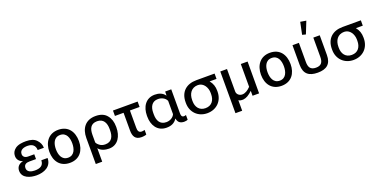

<svg xmlns="http://www.w3.org/2000/svg" viewBox="-18 -1837 5935 3006"><g transform="rotate(-20 2949.0 -334.0)"><path d="M277 15C403 15 529 -39 529 -182H425C423 -89 358 -66 275 -66C221 -66 149 -83 149 -150C149 -211 191 -228 245 -228H353V-308H250C224 -308 204 -315 189 -327C175 -340 167 -356 167 -377C167 -449 237 -468 296 -468C380 -468 425 -426 426 -352H529C529 -404 508 -449 470 -488C434 -526 376 -545 299 -545C239 -545 168 -539 118 -501C79 -471 59 -433 59 -385C59 -324 96 -285 151 -267C80 -253 41 -209 41 -145C41 -21 176 15 277 15Z M835 10C999 10 1081 -109 1081 -263C1081 -419 1001 -540 835 -540C671 -540 588 -417 588 -263C588 -107 671 10 835 10ZM835 -76C728 -76 698 -177 698 -266C698 -356 729 -454 835 -454C941 -454 971 -355 971 -266C971 -177 941 -76 835 -76Z M1206 165H1313V-61C1348 -8 1427 10 1486 10C1639 10 1705 -125 1705 -261V-277C1705 -354 1685 -418 1644 -467C1604 -518 1541 -543 1457 -543C1289 -543 1206 -428 1206 -268ZM1454 -73C1418 -73 1388 -81 1364 -99C1338 -117 1321 -136 1313 -156V-281C1313 -379 1342 -458 1453 -458C1559 -458 1597 -375 1597 -280V-255C1597 -158 1564 -73 1454 -73Z M1745 -440H1889V-145C1889 -49 1921 15 2025 15C2041 15 2056 14 2072 11C2088 9 2100 5 2107 1V-76C2091 -71 2076 -67 2058 -67C2005 -67 1995 -107 1995 -152V-440H2156V-530H1745Z M2444 10C2518 10 2578 -12 2619 -77H2621C2634 -13 2665 13 2731 17C2760 17 2785 11 2795 5V-74C2785 -69 2771 -66 2761 -66C2722 -66 2716 -97 2716 -130V-530H2615L2613 -464H2611C2572 -520 2509 -540 2443 -540C2289 -540 2217 -414 2217 -273V-257C2217 -116 2289 10 2444 10ZM2470 -73C2362 -73 2325 -155 2325 -252V-281C2325 -374 2362 -458 2467 -458C2525 -458 2584 -432 2609 -377V-155C2585 -101 2527 -73 2470 -73Z M3121 15C3277 15 3385 -94 3385 -250V-265C3385 -332 3366 -390 3323 -441H3438V-530H3134C2966 -530 2858 -434 2858 -263V-248C2858 -95 2968 15 3121 15ZM3121 -69C3018 -69 2966 -145 2966 -242V-261C2966 -364 3019 -450 3130 -450C3224 -450 3277 -355 3277 -270V-245C3277 -146 3227 -69 3121 -69Z M3735 -74C3685 -74 3645 -110 3645 -156V-530H3533V165H3645V-11C3665 4 3688 7 3723 6C3774 0 3818 -26 3878 -82V0H3987L3988 -530H3875V-150C3831 -104 3784 -74 3735 -74Z M4361 10C4525 10 4607 -109 4607 -263C4607 -419 4527 -540 4361 -540C4197 -540 4114 -417 4114 -263C4114 -107 4197 10 4361 10ZM4361 -76C4254 -76 4224 -177 4224 -266C4224 -356 4255 -454 4361 -454C4467 -454 4497 -355 4497 -266C4497 -177 4467 -76 4361 -76Z M4963 10C5109 10 5190 -50 5190 -202V-530H5083V-211C5083 -125 5056 -73 4963 -73C4871 -73 4843 -125 4843 -211V-530H4736V-202C4736 -51 4817 10 4963 10ZM4991 -616 5071 -817 4975 -833 4933 -631Z M5558 15C5714 15 5822 -94 5822 -250V-265C5822 -332 5803 -390 5760 -441H5875V-530H5571C5403 -530 5295 -434 5295 -263V-248C5295 -95 5405 15 5558 15ZM5558 -69C5455 -69 5403 -145 5403 -242V-261C5403 -364 5456 -450 5567 -450C5661 -450 5714 -355 5714 -270V-245C5714 -146 5664 -69 5558 -69Z"/></g></svg>

Font: Cheyenne Sans Medium
Style: Regular
Weight: 500
Designer: The Public Sans project authors (U.S. Web Design System), Libre Franklin designed by Pablo Impallari and Rodrigo Fuenzal
Foundry: The Cheyenne Sans Project Authors
Version: Version 2.007